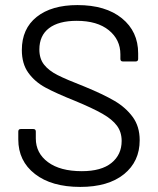

<svg xmlns="http://www.w3.org/2000/svg" viewBox="-20 -728 624 756"><path d="M296 8Q183 8 117.5 -43Q52 -94 52 -179V-210Q52 -220 62 -220H111Q121 -220 121 -210V-183Q121 -125 169 -89.5Q217 -54 302 -54Q379 -54 419 -86.5Q459 -119 459 -173Q459 -208 440.5 -233Q422 -258 383.5 -280Q345 -302 275 -331Q200 -361 158.5 -383.5Q117 -406 91.5 -441.5Q66 -477 66 -531Q66 -615 124.5 -661.5Q183 -708 285 -708Q396 -708 460 -656Q524 -604 524 -518V-496Q524 -486 514 -486H464Q454 -486 454 -496V-514Q454 -572 408.5 -609Q363 -646 282 -646Q211 -646 173 -617Q135 -588 135 -533Q135 -497 153.5 -473.5Q172 -450 206.5 -432.5Q241 -415 313 -387Q386 -357 430.5 -331Q475 -305 502.5 -267.5Q530 -230 530 -176Q530 -92 468 -42Q406 8 296 8Z"/></svg>

Font: LinhAnh
Style: Regular
Weight: 400
Designer: Jeremy Tribby
Foundry: Tribby Type
Version: Version 1.408